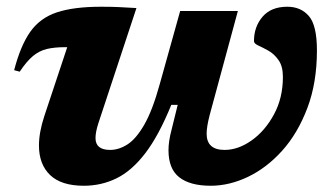

<svg xmlns="http://www.w3.org/2000/svg" viewBox="-20 -552 1020 584"><path d="M528 -518.5H703.5L618 -203Q608.5 -166.5 608.5 -145.5Q608.5 -96 663 -96Q704.5 -96 745.2 -124.8Q786 -153.5 813.2 -203.8Q840.5 -254 840.5 -318Q840.5 -350.5 827.2 -369.2Q814 -388 796.5 -397.8Q779 -407.5 765.8 -413.5Q752.5 -419.5 752.5 -427Q752.5 -470.5 778.5 -501Q804.5 -531.5 854 -531.5Q895 -531.5 919.5 -503.2Q944 -475 944 -398.5Q944 -300.5 915 -223.8Q886 -147 838.8 -94.2Q791.5 -41.5 734.5 -14.2Q677.5 13 621 13Q558 13 525.2 -12.8Q492.5 -38.5 492.5 -95Q492.5 -122 501.5 -156L520.5 -233H501Q463 -139.5 421.8 -85.8Q380.5 -32 334.2 -9.5Q288 13 235 13Q166.5 13 132.5 -19.5Q98.5 -52 98.5 -109.5Q98.5 -149.5 115 -199.5L184.5 -408.5H178Q145.5 -408.5 122.5 -403Q99.5 -397.5 80.2 -381.5Q61 -365.5 40 -334L23 -338.5Q42.5 -413.5 72.2 -455.5Q102 -497.5 153.2 -514.5Q204.5 -531.5 287.5 -531.5Q318.5 -531.5 340.2 -530.5Q362 -529.5 395 -527.5L279 -176.5Q270.5 -150 270.5 -132Q270.5 -96 315 -96Q341.5 -96 367.8 -112.8Q394 -129.5 419 -173Q444 -216.5 466 -296.5Z"/></svg>

Font: Newsreader Caption
Style: Bold Italic
Weight: 700
Italic angle: -17°
Designer: Hugues Gentile
Foundry: Production Type
Version: Version 1.001